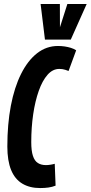

<svg xmlns="http://www.w3.org/2000/svg" viewBox="-20 -943 459 973"><path d="M183.2 10Q130.2 10 92.8 -12.6Q55.3 -35.1 36.2 -81.8Q17.2 -128.5 17.2 -200.3Q17.2 -313.7 35 -407.1Q52.8 -500.5 86.8 -568.4Q120.7 -636.3 168 -673.2Q215.3 -710 273.6 -710Q290.9 -710 307.6 -707.6Q324.2 -705.2 339.5 -700.4Q354.8 -695.6 366 -688.1L327.5 -583.3Q318.2 -587 310.6 -589.3Q303 -591.7 296.1 -592.7Q289.1 -593.7 280.4 -593.7Q247 -593.7 220.9 -564Q194.7 -534.4 176.4 -482.5Q158 -430.6 148.2 -363.9Q138.4 -297.3 138.4 -223Q138.4 -178.5 146.9 -153Q155.3 -127.4 172 -116.9Q188.6 -106.3 212.9 -106.3Q222.7 -106.3 235.1 -108.2Q247.4 -110 257.4 -113L261.7 -2.2Q244.7 4.6 225.6 7.3Q206.5 10 183.2 10ZM419.3 -922.8 338.7 -742.3H207.8L185.8 -922.8H283.4L283.8 -804.9L321.4 -922.8Z"/></svg>

Font: Georama ExtraCondensed Thin
Style: Italic
Weight: 100
Width: 2
Italic angle: -9°
Designer: Jean-Baptiste Levee
Foundry: Production Type
Version: Version 1.001